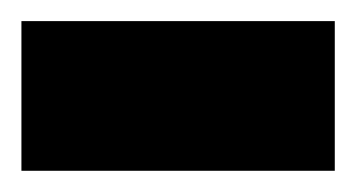

<svg xmlns="http://www.w3.org/2000/svg" viewBox="-30 -161 335 181"><path d="M-9.8 -141.1H285.6V0H-9.8Z"/></svg>

Font: Vazirmatn RD UI ExtraBold
Style: Regular
Weight: 800
Designer: Saber Rastikerdar
Foundry: Saber Rastikerdar
Version: Version 33.003